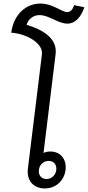

<svg xmlns="http://www.w3.org/2000/svg" viewBox="-20 -1050 495 1081"><path d="M232 11C294 11 341 -32 349 -93C356 -154 321 -197 263 -197C249 -197 236 -194 225 -189L293 -745C303 -822 242 -877 130 -910C138 -944 170 -965 202 -965C257 -965 306 -917 360 -917C403 -917 436 -953 455 -1009L397 -1021C390 -997 377 -982 359 -982C326 -982 278 -1030 208 -1030C132 -1030 59 -977 43 -866C131 -860 224 -806 216 -744L137 -100C129 -35 167 11 232 11ZM199 -93C202 -123 225 -144 254 -144C283 -144 300 -123 297 -93C293 -64 271 -42 242 -42C213 -42 195 -64 199 -93Z"/></svg>

Font: TPK Tissa Web
Style: Italic
Weight: 400
Italic angle: -7°
Designer: Jacques Le Bailly, Suppakit Chalermlarp | Katatrad Co.,Ltd.
Foundry: Jacques Le Bailly, Cadson Demak Co.,Ltd.
Version: Version 5.000;Glyphs 3.1.2 (3151)